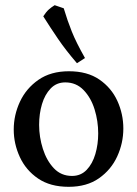

<svg xmlns="http://www.w3.org/2000/svg" viewBox="-20 -710 529 741"><path d="M245 11Q174 11 127 -21Q80 -53 56.5 -104Q33 -155 33 -210Q33 -266 57 -317.5Q81 -369 128.5 -402Q176 -435 246 -435Q317 -435 363.5 -403Q410 -371 433 -320.5Q456 -270 456 -214Q456 -158 432.5 -106.5Q409 -55 362 -22Q315 11 245 11ZM258 -31Q292 -31 314.5 -54.5Q337 -78 348 -115.5Q359 -153 359 -195Q359 -243 345 -288Q331 -333 302.5 -362.5Q274 -392 232 -392Q198 -392 175.5 -368.5Q153 -345 142 -308Q131 -271 131 -228Q131 -181 145.5 -135.5Q160 -90 188 -60.5Q216 -31 258 -31ZM191 -690Q199 -687 208.5 -684Q218 -681 226 -678Q240 -631 257 -588.5Q274 -546 308 -486L277 -466Q234 -516 204 -560Q174 -604 147 -647Q158 -664 168 -673Q178 -682 191 -690Z"/></svg>

Font: Ruwudu
Style: Regular
Weight: 400
Designer: Becca Hirsbrunner Spalinger
Foundry: SIL International
Version: Version 3.000